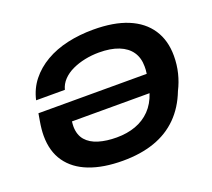

<svg xmlns="http://www.w3.org/2000/svg" viewBox="-120 -855 1129 1023"><g transform="rotate(-20 444.0 -343.5)"><path d="M413 12Q302 12 223 -18.5Q144 -49 102 -109Q60 -169 60 -257Q60 -275 62 -295.5Q64 -316 68 -339L75 -380H689Q691 -391 691.5 -401.5Q692 -412 692 -421Q692 -470 668.5 -504Q645 -538 599.5 -556Q554 -574 488 -574Q447 -574 408 -566Q369 -558 336 -542.5Q303 -527 280.5 -503.5Q258 -480 250 -449H87Q101 -511 138 -557.5Q175 -604 230 -636Q285 -668 354 -683.5Q423 -699 501 -699Q617 -699 696 -666.5Q775 -634 816.5 -571.5Q858 -509 858 -421Q858 -371 846.5 -324.5Q835 -278 814 -237Q782 -154 726.5 -98.5Q671 -43 592.5 -15.5Q514 12 413 12ZM424 -116Q483 -116 531.5 -133.5Q580 -151 615 -187Q650 -223 668 -278H228Q227 -270 226.5 -262.5Q226 -255 226 -248Q227 -201 252 -172Q277 -143 321.5 -129.5Q366 -116 424 -116Z"/></g></svg>

Font: Archivo SemiExpanded
Style: Bold Italic
Weight: 700
Width: 6
Italic angle: -10°
Designer: Hector Gatti
Foundry: Omnibus-Type
Version: Version 2.001